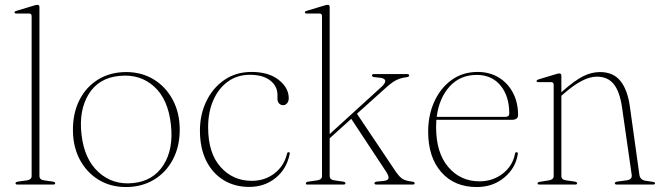

<svg xmlns="http://www.w3.org/2000/svg" viewBox="-20 -744 2666 774"><path d="M139 -715.5V-34.5Q139 -19.5 157.5 -17L192.5 -12Q202.5 -10.5 202.5 -5Q202.5 0 194 0H50.5Q42.5 0 42.5 -5Q42.5 -10.5 53.5 -12L89 -17Q107.5 -20 107.5 -34V-679Q107.5 -689.5 97.5 -689.5H47Q38.5 -689.5 38.5 -694Q38.5 -698.5 47 -700.5L115 -721Q125.5 -724.5 131 -724.5Q139 -724.5 139 -715.5Z M489 -453.5Q551 -453.5 599.8 -423.8Q648.5 -394 676.5 -341.5Q704.5 -289 704.5 -221Q704.5 -153 676.8 -100.8Q649 -48.5 600 -19.2Q551 10 487.5 10Q425.5 10 377.2 -19.5Q329 -49 301.5 -101Q274 -153 274 -221Q274 -289.5 300.8 -341.8Q327.5 -394 376 -423.8Q424.5 -453.5 489 -453.5ZM516.5 -6Q597 -14 638.5 -78Q680 -142 669 -241.5Q658 -344 601.2 -395.2Q544.5 -446.5 461 -438Q378 -430 337.8 -365Q297.5 -300 308.5 -202.5Q319.5 -102.5 377.2 -50Q435 2.5 516.5 -6Z M1144 -348Q1144 -336 1137.5 -328Q1131 -320 1121.5 -320Q1111.5 -320 1105 -327Q1098.5 -334 1098.5 -346.5V-361.5Q1098.5 -397 1069 -419.8Q1039.5 -442.5 987 -442.5Q936.5 -442.5 898.8 -415.2Q861 -388 840 -340.2Q819 -292.5 819 -231Q819 -127 869 -71Q919 -15 994.5 -15Q1047.5 -15 1086.2 -44.8Q1125 -74.5 1137 -124Q1138 -130.5 1143.5 -130.5Q1149 -130.5 1148 -124Q1136 -63 1091.2 -26.8Q1046.5 9.5 984.5 9.5Q926 9.5 881.2 -18Q836.5 -45.5 811.2 -96.2Q786 -147 786 -218Q786 -282.5 812 -336.2Q838 -390 884.8 -422Q931.5 -454 994 -454Q1063 -454 1103.5 -422Q1144 -390 1144 -348Z M1218 0Q1213 0 1213 -5Q1213 -10.5 1224 -12L1259 -17Q1278 -20 1278 -34V-679Q1278 -689.5 1267.5 -689.5H1217Q1209 -689.5 1209 -694Q1209 -698.5 1217 -700.5L1285 -721Q1295.5 -724.5 1301 -724.5Q1309 -724.5 1309 -715.5V-203.5L1517 -393Q1534 -408.5 1533 -418.2Q1532 -428 1512.5 -430.5L1489.5 -433Q1479.5 -434 1479.5 -440Q1479.5 -445.5 1488.5 -445.5H1620Q1629.5 -445.5 1629.5 -439.5Q1629.5 -434 1617.5 -432.5Q1595.5 -430 1577.5 -421Q1559.5 -412 1536.5 -391L1419 -285.5L1575.5 -52Q1591 -30 1603.2 -22.5Q1615.5 -15 1641 -12Q1651.5 -11 1651.5 -5.5Q1651.5 0 1643.5 0H1498Q1489.5 0 1489.5 -5Q1489.5 -11 1500 -12L1526 -14.5Q1544 -16.5 1546.2 -25.2Q1548.5 -34 1535.5 -53.5L1396 -265L1309 -186.5V-34.5Q1309 -19.5 1328 -17L1362.5 -12Q1372.5 -10.5 1372.5 -5Q1372.5 0 1364 0Z M2068.5 -280Q2068.5 -261 2043.5 -261H1739Q1738 -247 1738 -232Q1738 -128 1787.2 -70.5Q1836.5 -13 1913 -13Q1966.5 -13 2006.8 -44.2Q2047 -75.5 2056 -124Q2057 -130.5 2062 -130.5Q2068.5 -130.5 2067.5 -123Q2058.5 -66 2012.5 -28Q1966.5 10 1902 10Q1811.5 10 1758.8 -50.2Q1706 -110.5 1706 -213.5Q1706 -280 1731 -334.8Q1756 -389.5 1800.8 -421.8Q1845.5 -454 1905.5 -454Q1953 -454 1989.8 -432Q2026.5 -410 2047.5 -370.8Q2068.5 -331.5 2068.5 -280ZM1902 -442Q1834.5 -442 1792.2 -395Q1750 -348 1740.5 -273H2017.5Q2033 -273 2033 -286.5Q2033 -356.5 1997.8 -399.2Q1962.5 -442 1902 -442Z M2243 -438.5V-372L2249 -377.5Q2297.5 -420 2331 -436.8Q2364.5 -453.5 2399 -453.5Q2452 -453.5 2480.8 -418Q2509.5 -382.5 2519 -316L2557.5 -39.5Q2560.5 -19 2581.5 -15.5L2611.5 -11Q2620.5 -10 2620.5 -5Q2620.5 0 2612.5 0H2467.5Q2458.5 0 2458.5 -5Q2458.5 -10.5 2468.5 -12L2505.5 -17Q2529.5 -20 2526.5 -39.5L2487.5 -311.5Q2478.5 -374 2454.5 -404.5Q2430.5 -435 2386 -435Q2331.5 -435 2256 -369L2243 -358V-34.5Q2243 -19.5 2262 -17L2296.5 -12Q2306.5 -10.5 2306.5 -5Q2306.5 0 2298 0H2154.5Q2147 0 2147 -5Q2147 -9.5 2156 -11L2193 -17Q2212 -20 2212 -34V-402Q2212 -413 2201.5 -413H2151Q2143 -413 2143 -417.5Q2143 -421 2151 -424L2219 -444.5Q2229.5 -448 2235 -448Q2243 -448 2243 -438.5Z"/></svg>

Font: Fraunces 72pt Thin
Style: Regular
Weight: 100
Version: Version 1.000;[b76b70a41]